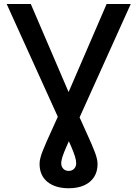

<svg xmlns="http://www.w3.org/2000/svg" viewBox="-20 -748 704 983"><path d="M14.2 -727.5H137.7L373 -179.2Q405.8 -105.5 429.4 -54Q453.1 -2.4 466.3 32.7Q479.5 67.9 479.5 91.8Q479.5 130.4 461.7 158.2Q443.8 186 410.9 200.9Q377.9 215.8 331.5 215.8Q263.2 215.8 222.9 183.1Q182.6 150.4 182.6 90.8Q182.6 76.7 186.8 60.5Q190.9 44.4 199 23.7Q207 2.9 219.5 -25.1Q231.9 -53.2 249.3 -91.1Q266.6 -128.9 289.1 -179.2L525.9 -727.5H649.4L348.6 -61Q331.5 -22.9 319.3 4.9Q307.1 32.7 300.3 53Q293.5 73.2 293.5 88.4Q293.5 105 304 116Q314.5 127 331.5 127Q349.1 127 359.6 115.7Q370.1 104.5 370.1 88.4Q370.1 72.8 363.8 52.7Q357.4 32.7 345.5 4.6Q333.5 -23.4 316.4 -61Z"/></svg>

Font: Inter 17pt Medium
Style: Regular
Weight: 500
Version: Version 4.001;git-66647c0bb